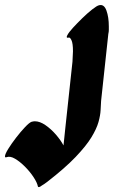

<svg xmlns="http://www.w3.org/2000/svg" viewBox="-45 -736 492 771"><path d="M107 12Q104 -3 89.5 -25Q75 -47 55 -67Q35 -87 15.5 -98.5Q-4 -110 -18 -105Q-25 -102 -25 -108Q-25 -117 -12 -138Q1 -159 19.5 -183Q38 -207 55.5 -225.5Q73 -244 82 -247Q90 -249 95 -249Q115 -249 137.5 -233.5Q160 -218 179.5 -195.5Q199 -173 210 -152Q211 -164 213 -180.5Q215 -197 217 -219L246 -488L248 -530Q248 -562 242 -574.5Q236 -587 231 -585Q219 -582 225 -594Q231 -606 248 -624.5Q265 -643 285.5 -663Q306 -683 325 -698Q344 -713 353 -715Q373 -720 382.5 -693.5Q392 -667 392 -630Q392 -623 392 -615.5Q392 -608 390 -600L361 -331Q360 -315 359 -294Q358 -273 350.5 -246Q343 -219 322 -184.5Q301 -150 258.5 -105.5Q216 -61 145 -6Q132 4 123 9Q109 20 107 12Z"/></svg>

Font: Ga Maamli
Style: Regular
Weight: 400
Designer: Afotey Clement Nii Odai, Ama Asantewa Diaka, David Abbey-Thompson
Foundry: Sorkin Type Co.
Version: Version 1.000; ttfautohint (v1.8.4.7-5d5b)